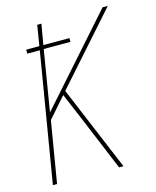

<svg xmlns="http://www.w3.org/2000/svg" viewBox="-111 -812 722 888"><g transform="rotate(-15 250.0 -367.5)"><path d="M31 0 134 -618H74V-637H137L153 -735H173L156 -637H281V-619H153L105 -328L466 -735H491L199 -406L369 0H348L237 -267L185 -390L100 -293L51 0Z"/></g></svg>

Font: Iosevka SS04 Thin Oblique
Style: Regular
Weight: 100
Italic angle: -9°
Monospace: yes
Designer: Belleve Invis
Foundry: Belleve Invis
Version: Version 19.0.0; ttfautohint (v1.8.4)